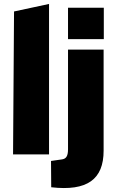

<svg xmlns="http://www.w3.org/2000/svg" viewBox="-20 -781 592 971"><path d="M228 -761 51 -723 46 0H228ZM239 166C421 187 504 126 504 -19V-530H324V-26C324 12 312 22 294 25L238 33ZM324 -583H505V-742H324Z"/></svg>

Font: Bisquit Text
Style: Bold
Weight: 800
Version: Version 1.004;Glyphs 3.2.3 (3260)